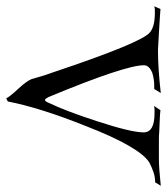

<svg xmlns="http://www.w3.org/2000/svg" viewBox="-26 -538 535 615"><g transform="rotate(90 241.5 -230.5)"><path d="M249 17Q244 6 217 -23Q193 -49 187 -65Q184 -76 179 -93Q174 -110 166 -132Q71 -416 38 -443Q19 -459 -24 -459Q-31 -459 -36 -459Q-41 -459 -46 -457L-37 -477Q-29 -476 -9.5 -475Q10 -474 40 -472L94 -469Q153 -469 232 -478L219 -457H209Q188 -457 168 -451Q143 -441 143 -424Q143 -364 245 -118Q251 -107 254 -107Q258 -107 262 -116Q290 -174 322 -273Q358 -383 358 -423Q358 -458 297 -458Q290 -458 284 -458Q278 -458 273 -456L287 -477Q293 -476 310.5 -475Q328 -474 357 -473Q368 -472 380 -472Q392 -472 404 -472H444Q472 -472 529 -478L518 -460Q502 -460 486.5 -455Q471 -450 454 -441Q430 -426 400.5 -375Q371 -324 337 -236Q279 -91 259 12Z"/></g></svg>

Font: Gideon Roman
Style: Regular
Weight: 400
Designer: Robert E. Leuschke
Foundry: Robert E. Leuschke
Version: Version 2.010